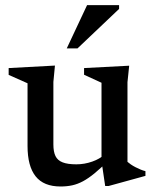

<svg xmlns="http://www.w3.org/2000/svg" viewBox="-20 -700 593 732"><path d="M183.5 -149.5Q183.5 -121.5 191.5 -105Q199.5 -88.5 218.8 -81Q238 -73.5 271 -73.5Q302 -73.5 331.8 -84Q361.5 -94.5 377 -110.5L394.5 -89Q364.5 -59 340.8 -39.5Q317 -20 296.5 -9Q276 2 255.5 6.5Q235 11 211 11Q146.5 11 115.8 -27.8Q85 -66.5 85 -143.5V-382.5L13 -414.5V-440.5L189.5 -450L183.5 -387.5ZM381 9 367 -85.5V-384.5L300.5 -415V-440.5L472.5 -449.5L466 -386.5V-83Q471 -78.5 479 -73Q487 -67.5 496.8 -62.5Q506.5 -57.5 516.2 -53.5Q526 -49.5 534.5 -47.5V-29.5L394.5 9ZM234.5 -515.5 312 -680.5H434V-666L275.5 -515.5Z"/></svg>

Font: Newsreader 16pt Medium
Style: Regular
Weight: 500
Designer: Hugues Gentile
Foundry: Production Type
Version: Version 1.003